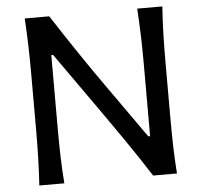

<svg xmlns="http://www.w3.org/2000/svg" viewBox="-53 -811 909 866"><g transform="rotate(-5 401.5 -378.0)"><path d="M90.3 0Q94.2 -62.5 95.9 -120.8Q97.7 -179.2 97.7 -249.5V-503.9Q97.7 -575.2 95.9 -634Q94.2 -692.9 90.3 -756.3H201.2Q262.2 -662.1 320.6 -575.7Q378.9 -489.3 439 -404.8L599.1 -178.2H607.4V-503.9Q607.4 -575.2 605.5 -634Q603.5 -692.9 599.6 -756.3H713.4Q709 -692.9 707.3 -634Q705.6 -575.2 705.6 -503.9V-249.5Q705.6 -179.2 707.3 -120.8Q709 -62.5 713.4 0H605.5Q554.7 -79.6 496.1 -164.8Q437.5 -250 364.7 -353L203.6 -581.1H195.3V-249.5Q195.3 -179.2 197 -120.8Q198.7 -62.5 203.6 0Z"/></g></svg>

Font: Pinar Medium
Style: Regular
Weight: 500
Designer: Amin Abedi
Version: Version 3.000